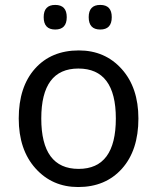

<svg xmlns="http://www.w3.org/2000/svg" viewBox="-20 -751 640 781"><path d="M297.9 9.8Q192.4 9.8 124.3 -66.2Q56.2 -142.1 56.2 -269Q56.2 -397.5 122.3 -471.7Q188.5 -545.9 300.8 -545.9Q407.2 -545.9 475.1 -470.2Q543 -394.5 543 -269Q543 -139.6 476.1 -64.9Q409.2 9.8 297.9 9.8ZM299.8 -64Q451.2 -64 451.2 -269Q451.2 -472.2 298.8 -472.2Q147.9 -472.2 147.9 -269Q147.9 -64 299.8 -64ZM204.6 -731Q251.5 -731 251.5 -681.2Q251.5 -630.9 204.6 -630.9Q157.7 -630.9 157.7 -681.2Q157.7 -731 204.6 -731ZM387.7 -731Q434.6 -731 434.6 -681.2Q434.6 -630.9 387.7 -630.9Q340.8 -630.9 340.8 -681.2Q340.8 -731 387.7 -731Z"/></svg>

Font: WenQuanYi Micro Hei Mono
Style: Regular
Weight: 400
Foundry: Ascender Corporation
Version: Version 0.2.0-beta